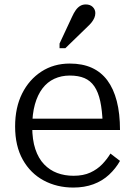

<svg xmlns="http://www.w3.org/2000/svg" viewBox="-20 -833 606 864"><path d="M125 -263Q125 -204 139 -162Q153 -120 178.5 -93.5Q204 -67 237.5 -54.5Q271 -42 311 -42Q355 -42 386.5 -56.5Q418 -71 440 -94Q462 -117 477 -142L520 -109Q501 -75 471 -47Q441 -19 400.5 -4Q360 11 310 11Q236 11 176.5 -21Q117 -53 82.5 -114.5Q48 -176 48 -264Q48 -349 79.5 -412Q111 -475 166.5 -511Q222 -547 294 -547Q351 -547 393 -528Q435 -509 463 -471.5Q491 -434 505.5 -378Q520 -322 520 -248H105V-299H465L442 -279Q440 -337 431 -378Q422 -419 404.5 -444.5Q387 -470 360 -481.5Q333 -493 294 -493Q256 -493 224.5 -478.5Q193 -464 171 -435Q149 -406 137 -363Q125 -320 125 -263ZM304 -757Q312 -775 321 -787.5Q330 -800 341 -806.5Q352 -813 366 -813Q386 -813 397.5 -801.5Q409 -790 409 -774Q409 -763 404.5 -752.5Q400 -742 392 -732Q384 -722 373 -712L274 -616H248V-637Z"/></svg>

Font: Roboto Serif Light
Style: Regular
Weight: 300
Designer: Greg Gazdowicz
Foundry: Commercial Type
Version: Version 1.008